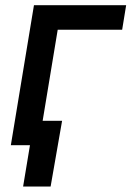

<svg xmlns="http://www.w3.org/2000/svg" viewBox="-20 -549 497 726"><path d="M457 -529.3 441.9 -436.5H198.2L126 0H21L108.4 -529.3ZM67.4 156.2 93.3 0H55.2L70.3 -92.3H214.8L171.4 156.2Z"/></svg>

Font: Inter 24pt Medium
Style: Italic
Weight: 500
Italic angle: -9.3988°
Designer: Rasmus Andersson
Foundry: rsms
Version: Version 4.001;git-66647c0bb